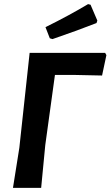

<svg xmlns="http://www.w3.org/2000/svg" viewBox="-20 -907 537 933"><path d="M408 -887 420 -884 453 -807 449 -795Q360 -760 235 -717L222 -721L201 -775Q318 -833 408 -887ZM491 -650 497 -639 476 -540 335 -543H247L200 -202L180 6H43L74 -189L124 -650Z"/></svg>

Font: Alegreya Sans
Style: Bold Italic
Weight: 700
Italic angle: -7°
Designer: Juan Pablo del Peral
Foundry: Huerta Tipografica
Version: Version 2.007